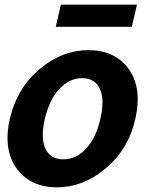

<svg xmlns="http://www.w3.org/2000/svg" viewBox="-20 -789 666 823"><path d="M54 -63Q-8 -146 22 -279Q53 -414 155 -497Q248 -574 359 -574Q470 -574 529 -497Q591 -414 560 -279Q530 -146 428 -63Q334 14 224 14Q114 14 54 -63ZM350 -153Q392 -199 410 -279Q429 -360 409 -406Q388 -454 332 -454Q276 -454 233 -406Q191 -360 172 -279Q154 -199 174 -153Q195 -106 251 -106Q307 -106 350 -153ZM241 -769H567L545 -674H219Z"/></svg>

Font: KaiGen Gothic CN Bold
Style: Bold
Weight: 700
Designer: Ryoko NISHIZUKA  (kana & ideographs); Paul D. Hunt (Latin, Greek & Cyrillic); Wenlong ZHANG  (bopomofo); Sandoll Communi
Foundry: Adobe Systems Incorporated
Version: Version 1.002.20150501